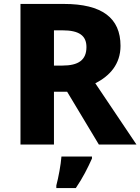

<svg xmlns="http://www.w3.org/2000/svg" viewBox="-20 -734 713 975"><path d="M304 -714H84V0H254V-268H321L482 0H673L464 -311C537 -348 592 -408 592 -501C592 -643 498 -714 304 -714ZM297 -580C382 -580 419 -553 419 -495C419 -429 378 -401 297 -401H254V-580ZM447 71V61H292C289 102 277 167 266 208V221H365C401 168 425 120 447 71Z"/></svg>

Font: Noto Sans Bengali UI ExtraBold
Style: Regular
Weight: 800
Designer: Jelle Bosma - Monotype Design Team
Foundry: Monotype Imaging Inc.
Version: Version 2.003